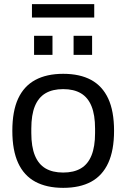

<svg xmlns="http://www.w3.org/2000/svg" viewBox="-20 -894 610 926"><path d="M284.8 12Q205.2 12 150.4 -17.5Q95.6 -47 67.5 -108Q39.5 -169 39.5 -263Q39.5 -358 67.5 -418.5Q95.6 -479 150.4 -508.5Q205.2 -538 284.8 -538Q365.3 -538 419.6 -508.5Q473.9 -479 502 -418.5Q530.1 -358 530.1 -263Q530.1 -169 502 -108Q473.9 -47 419.6 -17.5Q365.3 12 284.8 12ZM284.8 -61.8Q336 -61.8 370.1 -81.9Q404.2 -102 421.3 -144.4Q438.5 -186.7 438.5 -252.3V-273.7Q438.5 -339.8 421.3 -381.9Q404.2 -424 370.1 -444.1Q336 -464.2 284.8 -464.2Q233.5 -464.2 199.4 -444.1Q165.4 -424 148.2 -381.9Q131 -339.8 131 -273.7V-252.3Q131 -186.7 148.2 -144.4Q165.4 -102 199.4 -81.9Q233.5 -61.8 284.8 -61.8ZM144.3 -629.5V-721.2H233.1V-629.5ZM334.9 -629.5V-721.2H424.2V-629.5ZM134.1 -809.4V-874H434.5V-809.4Z"/></svg>

Font: Archivo SemiBold
Style: Regular
Weight: 600
Designer: Hector Gatti
Foundry: Omnibus-Type
Version: Version 2.001